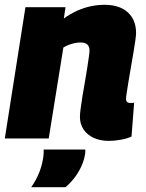

<svg xmlns="http://www.w3.org/2000/svg" viewBox="-22 -577 607 800"><path d="M84 -547H251L244 -500Q272 -520 300 -532.5Q328 -545 356.5 -551Q385 -557 413 -557Q476 -557 510.5 -525.5Q545 -494 545 -439Q545 -431 542 -409Q539 -387 534 -357.5Q529 -328 523.5 -297Q518 -266 513.5 -238Q509 -210 506 -190.5Q503 -171 503 -165Q503 -157 507.5 -152.5Q512 -148 520 -148Q524 -148 529 -148Q534 -148 537 -150L526 -8Q509 0 482.5 5Q456 10 432 10Q396 10 368.5 -2.5Q341 -15 326 -38Q311 -61 311 -90Q311 -102 314 -124.5Q317 -147 321.5 -175.5Q326 -204 331.5 -234Q337 -264 341 -291Q345 -318 348 -338Q351 -358 351 -366Q351 -383 342 -391.5Q333 -400 313 -400Q302 -400 290 -397.5Q278 -395 265.5 -390.5Q253 -386 242 -379L181 0H-2ZM160 46H333Q334 50 333.5 54Q333 58 333 62Q329 90 317 116Q305 142 288.5 163.5Q272 185 251 203H108Q130 172 142.5 139Q155 106 159 73Q160 66 160 59Q160 52 160 46Z"/></svg>

Font: Georama ExtraBold
Style: Italic
Weight: 800
Italic angle: -9°
Version: Version 1.001